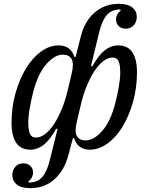

<svg xmlns="http://www.w3.org/2000/svg" viewBox="-20 -766 772 998"><path d="M138 212Q90 212 67 193Q44 174 44 144Q44 118 60 100.5Q76 83 102 83Q125 83 138.5 97Q152 111 152 131Q152 142 146.5 154.5Q141 167 127 177L131 183Q176 182 200.5 153Q225 124 239 66L279 -95L272 -97Q240 -39 207.5 -13.5Q175 12 138 12Q88 12 64 -24Q40 -60 40 -128Q40 -209 60.5 -281.5Q81 -354 114.5 -409.5Q148 -465 192.5 -497.5Q237 -530 285 -530Q347 -530 367 -470H373L399 -573Q419 -655 471.5 -700.5Q524 -746 597 -746Q645 -746 668 -727Q691 -708 691 -678Q691 -652 675 -634.5Q659 -617 633 -617Q610 -617 596.5 -631Q583 -645 583 -665Q583 -676 588.5 -688.5Q594 -701 608 -711L604 -717Q559 -716 534.5 -687Q510 -658 496 -600L453 -423L460 -421Q492 -479 524.5 -504.5Q557 -530 594 -530Q644 -530 668 -494Q692 -458 692 -390Q692 -309 671.5 -236.5Q651 -164 617.5 -108.5Q584 -53 539.5 -20.5Q495 12 447 12Q384 12 365 -48H359L336 39Q314 121 262.5 166.5Q211 212 138 212ZM167 -51Q191 -51 215.5 -70Q240 -89 261.5 -122Q283 -155 301.5 -200Q320 -245 332 -297L353 -386Q365 -437 352 -459.5Q339 -482 307 -482Q265 -482 221.5 -433.5Q178 -385 153 -289Q148 -271 143.5 -249.5Q139 -228 135 -206Q131 -184 129 -164.5Q127 -145 127 -132Q127 -90 135.5 -70.5Q144 -51 167 -51ZM425 -36Q467 -36 510.5 -84.5Q554 -133 579 -229Q584 -247 588.5 -268.5Q593 -290 597 -312Q601 -334 603 -353Q605 -372 605 -386Q605 -428 596.5 -447.5Q588 -467 565 -467Q541 -467 516.5 -448Q492 -429 470.5 -396Q449 -363 430.5 -318Q412 -273 400 -221L379 -132Q367 -81 380 -58.5Q393 -36 425 -36Z"/></svg>

Font: IBM Plex Serif Text
Style: Italic
Weight: 450
Italic angle: -14°
Designer: Mike Abbink, Paul van der Laan, Pieter van Rosmalen
Foundry: Bold Monday
Version: Version 3.001